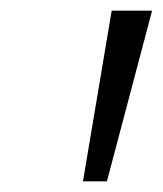

<svg xmlns="http://www.w3.org/2000/svg" viewBox="-20 -678 306 361"><path d="M136 -337 190 -658H266L181 -337Z"/></svg>

Font: EauTestInfant Medium
Style: Italic
Weight: 500
Italic angle: -12°
Designer: Christian Thalmann (Catharsis Fonts)
Version: Version 0.001;PS 000.001;hotconv 1.0.88;makeotf.lib2.5.64775